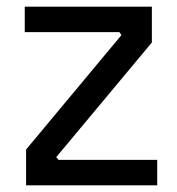

<svg xmlns="http://www.w3.org/2000/svg" viewBox="-20 -554 528 574"><path d="M450 0H58V-107L343 -449L337 -458H54V-534H434V-427L148 -84L155 -76H450Z"/></svg>

Font: Sora
Style: Regular
Weight: 400
Designer: Jonathan Barnbrook, Julián Moncada
Foundry: Barnbrook Fonts
Version: Version 2.000